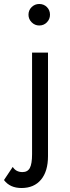

<svg xmlns="http://www.w3.org/2000/svg" viewBox="-81 -724 351 964"><path d="M62 -650Q62 -673 78 -688.5Q94 -704 116 -704Q139 -704 154.5 -688.5Q170 -673 170 -650Q170 -628 154.5 -612Q139 -596 116 -596Q94 -596 78 -612Q62 -628 62 -650ZM-17 114Q-1 140 32 140Q58 140 69 119Q80 98 80 50V-460H160V60Q160 136 125 178Q90 220 27 220Q-31 220 -61 180Z"/></svg>

Font: Von Book
Style: Regular
Weight: 400
Version: Version 4.000; ttfautohint (v1.8.4.7-5d5b)